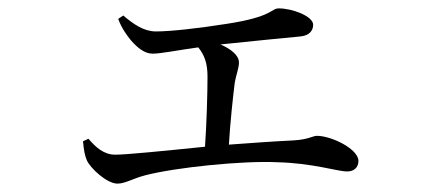

<svg xmlns="http://www.w3.org/2000/svg" viewBox="-20 -478 1040 458"><path d="M262 -433C269 -413 282 -394 293 -381C308 -364 325 -350 344 -350C364 -350 402 -358 453 -365C468 -346 475 -327 475 -295C475 -259 473 -182 469 -128C371 -118 281 -109 255 -109C228 -109 209 -126 191 -147L178 -141C180 -120 182 -108 187 -96C195 -77 235 -40 260 -40C279 -40 296 -52 327 -60C401 -79 560 -95 641 -91C726 -89 785 -69 808 -69C825 -69 835 -79 835 -94C835 -123 770 -154 736 -154C726 -154 716 -145 679 -143C635 -141 581 -137 526 -133C529 -185 536 -249 540 -281C543 -299 550 -315 550 -329C550 -346 531 -361 506 -372C580 -380 666 -388 696 -391C718 -393 727 -405 727 -419C727 -439 678 -458 645 -458C626 -458 632 -438 520 -421C450 -410 386 -403 352 -403C323 -403 299 -420 274 -441Z"/></svg>

Font: Source Han Serif
Style: Regular
Weight: 400
Designer: Ryoko NISHIZUKA 西塚涼子 (kana & ideographs); Frank Grießhammer (Latin, Greek & Cyrillic); Wenlong ZHANG 张文龙 (bopomofo); San
Foundry: Adobe Systems Incorporated
Version: Version 1.001;PS 1.001;hotconv 16.6.54;makeotf.lib2.5.65590